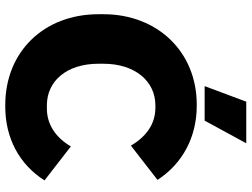

<svg xmlns="http://www.w3.org/2000/svg" viewBox="-133 -808 955 729"><g transform="rotate(90 344.5 -443.5)"><path d="M524 -901H366L307 -743H438ZM379 14H385C504 14 604 -39 665 -135L536 -235C503 -179 454 -144 392 -144H380C287 -144 222 -220 222 -340V-359C222 -478 288 -556 380 -556H389C451 -556 499 -521 533 -463L663 -564C601 -660 499 -713 382 -713H377C177 -713 34 -564 34 -359V-340C34 -133 176 14 379 14Z"/></g></svg>

Font: Fixel Text ExtraBold
Style: Regular
Weight: 800
Width: 4
Designer: AlfaBravo + MacPaw
Foundry: Kyrylo Tkachov, Marchela Mozhyna, Serhii Makarenko, Maria Weinstein, Zakhar Kryvoshyya
Version: Version 1.211